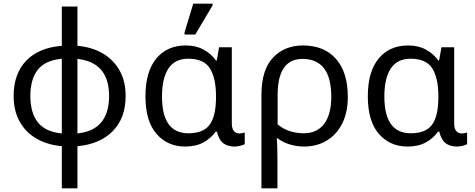

<svg xmlns="http://www.w3.org/2000/svg" viewBox="-20 -796 2611 1056"><path d="M320 240V8Q241 1 181 -33.5Q121 -68 88 -127.5Q55 -187 55 -268Q55 -390 124 -462Q193 -534 320 -544V-760H406V-544Q486 -537 545.5 -502Q605 -467 638 -408Q671 -349 671 -268Q671 -147 600.5 -75Q530 -3 406 8V240ZM320 -62V-473Q228 -464 187.5 -412Q147 -360 147 -268Q147 -176 188 -123.5Q229 -71 320 -62ZM406 -62Q496 -72 538 -124.5Q580 -177 580 -268Q580 -453 406 -472Z M998 10Q902 10 841 -59.5Q780 -129 780 -266Q780 -402 839.5 -474Q899 -546 1002 -546Q1058 -546 1100 -523Q1142 -500 1168 -463H1172L1185 -536H1255V-118Q1255 -87 1267 -74.5Q1279 -62 1296 -62Q1304 -62 1313 -64Q1322 -66 1326 -67V-3Q1319 1 1303 5.5Q1287 10 1270 10Q1233 10 1208.5 -8Q1184 -26 1173 -72H1166Q1141 -36 1099.5 -13Q1058 10 998 10ZM1016 -63Q1099 -63 1133.5 -110.5Q1168 -158 1168 -261V-267Q1168 -367 1134.5 -420Q1101 -473 1015 -473Q942 -473 906.5 -419.5Q871 -366 871 -265Q871 -63 1016 -63ZM995 -606V-618L1043 -776H1149V-766L1054 -606Z M1418 240V-275Q1418 -412 1481.5 -479Q1545 -546 1646 -546Q1763 -546 1828 -472Q1893 -398 1893 -263Q1893 -178 1862 -116.5Q1831 -55 1776.5 -22.5Q1722 10 1652 10Q1612 10 1574 -1.5Q1536 -13 1507 -35H1502Q1504 -19 1505 17Q1506 53 1506 98V240ZM1651 -63Q1723 -63 1762.5 -114.5Q1802 -166 1802 -263Q1802 -370 1761.5 -421Q1721 -472 1644 -472Q1507 -472 1507 -274V-112Q1536 -87 1573.5 -75Q1611 -63 1651 -63Z M2221 10Q2125 10 2064 -59.5Q2003 -129 2003 -266Q2003 -402 2062.5 -474Q2122 -546 2225 -546Q2281 -546 2323 -523Q2365 -500 2391 -463H2395L2408 -536H2478V-118Q2478 -87 2490 -74.5Q2502 -62 2519 -62Q2527 -62 2536 -64Q2545 -66 2549 -67V-3Q2542 1 2526 5.5Q2510 10 2493 10Q2456 10 2431.5 -8Q2407 -26 2396 -72H2389Q2364 -36 2322.5 -13Q2281 10 2221 10ZM2239 -63Q2322 -63 2356.5 -110.5Q2391 -158 2391 -261V-267Q2391 -367 2357.5 -420Q2324 -473 2238 -473Q2165 -473 2129.5 -419.5Q2094 -366 2094 -265Q2094 -63 2239 -63Z"/></svg>

Font: Noto Sans Living
Style: Regular
Weight: 400
Designer: Monotype Design Team
Foundry: Monotype Imaging Inc.
Version: Version 2.013; ttfautohint (v1.8.4.7-5d5b)